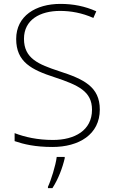

<svg xmlns="http://www.w3.org/2000/svg" viewBox="-20 -744 584 985"><path d="M492 -182C492 -299 410 -338 283 -379C177 -414 103 -444 103 -545C103 -643 186 -688 288 -688C343 -688 400 -678 459 -652L474 -686C416 -712 356 -724 290 -724C163 -724 63 -662 63 -544C63 -426 142 -386 259 -348C383 -307 452 -275 452 -181C452 -75 363 -26 252 -26C172 -26 107 -41 55 -61V-20C102 -4 160 10 249 10C385 10 492 -54 492 -182ZM312 68V61H271C266 104 241 183 226 214V221H249C279 175 301 116 312 68Z"/></svg>

Font: Noto Sans Canadian Aboriginal ExtraLight
Style: Regular
Weight: 200
Designer: Monotype Design Team, Typotheque's Kevin King
Foundry: Monotype Imaging Inc.
Version: Version 2.004